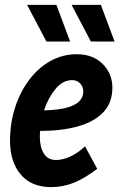

<svg xmlns="http://www.w3.org/2000/svg" viewBox="-20 -755 500 786"><path d="M21 -179Q21 -250 41.5 -314Q62 -378 99 -427.5Q136 -477 186 -505Q236 -533 294 -533Q361 -533 400.5 -493Q440 -453 440 -396Q440 -334 402.5 -295Q365 -256 298.5 -237.5Q232 -219 144 -219Q143 -208 143 -197Q143 -153 159.5 -126.5Q176 -100 209 -100Q238 -100 269.5 -115Q301 -130 328 -156L378 -64Q327 -25 282.5 -7Q238 11 190 11Q108 11 64.5 -41Q21 -93 21 -179ZM275 -427Q237 -427 207 -390.5Q177 -354 160 -303Q225 -305 259.5 -316Q294 -327 307.5 -343.5Q321 -360 321 -381Q321 -399 308.5 -413Q296 -427 275 -427ZM91 -735H211L267 -585H170ZM273 -735H393L449 -585H352Z"/></svg>

Font: Radio Canada Condensed SemiBold
Style: Italic
Weight: 600
Width: 3
Italic angle: -12°
Designer: Charles Daoud, Etienne Aubert Bonn, Alexandre Saumier Demers, Jacques Le Bailly
Foundry: Radio-Canada
Version: Version 2.104; ttfautohint (v1.8.4.7-5d5b);gftools[0.9.28.de